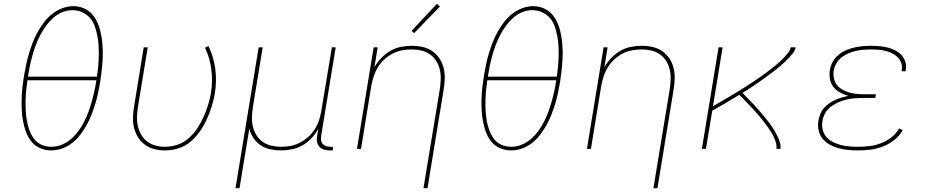

<svg xmlns="http://www.w3.org/2000/svg" viewBox="-20 -777 4840 1002"><path d="M247 8Q216 8 189 -4Q162 -16 144 -38Q126 -60 116 -87.5Q106 -115 100.5 -143.5Q95 -172 93.5 -202.5Q92 -233 93 -263.5Q94 -294 97.5 -324.5Q101 -355 106 -385Q111 -414 117 -442.5Q123 -471 131.5 -499Q140 -527 150.5 -554.5Q161 -582 176 -609Q191 -636 209.5 -660.5Q228 -685 252 -704Q276 -723 305 -734Q334 -745 362 -745Q382 -745 401.5 -739.5Q421 -734 437 -723.5Q453 -713 465 -698Q477 -683 485.5 -666Q494 -649 499.5 -630Q505 -611 508.5 -592Q512 -573 514 -553Q516 -533 516.5 -512.5Q517 -492 516 -471.5Q515 -451 513 -431Q511 -411 508.5 -390.5Q506 -370 503 -350Q498 -321 492 -292.5Q486 -264 477.5 -236Q469 -208 458.5 -180.5Q448 -153 433 -126Q418 -99 399.5 -74.5Q381 -50 357 -31Q333 -12 304 -2Q275 8 247 8ZM126 -377H486Q490 -404 492.5 -431Q495 -458 495.5 -485Q496 -512 494.5 -538.5Q493 -565 488 -590.5Q483 -616 474.5 -640.5Q466 -665 449.5 -683.5Q433 -702 409 -713Q385 -724 358 -724Q331 -724 304.5 -713Q278 -702 256.5 -682.5Q235 -663 218.5 -640Q202 -617 189 -591.5Q176 -566 166.5 -540.5Q157 -515 149.5 -488.5Q142 -462 136.5 -435.5Q131 -409 127 -382Q127 -381 126.5 -379.5Q126 -378 126 -377ZM248 -11Q275 -11 301.5 -21.5Q328 -32 350 -51Q372 -70 389 -93Q406 -116 419 -141.5Q432 -167 441.5 -193Q451 -219 458.5 -245.5Q466 -272 472 -299Q478 -326 482 -352Q482 -354 482.5 -355.5Q483 -357 483 -358H123Q119 -331 116.5 -304.5Q114 -278 113.5 -251Q113 -224 114.5 -197.5Q116 -171 120.5 -145.5Q125 -120 134 -96Q143 -72 158 -52Q173 -32 197 -21.5Q221 -11 248 -11Z M840 8Q812 8 785 1Q758 -6 736 -22Q714 -38 700 -61Q686 -84 679.5 -110.5Q673 -137 674 -166Q675 -195 680 -223L730 -530H751L700 -220Q696 -195 695 -169Q694 -143 699.5 -119Q705 -95 717 -74Q729 -53 748 -38.5Q767 -24 791 -17.5Q815 -11 841 -11Q873 -11 905.5 -21.5Q938 -32 964 -55Q990 -78 1009 -106.5Q1028 -135 1042 -166Q1056 -197 1065.5 -228Q1075 -259 1081 -292Q1091 -354 1083 -414.5Q1075 -475 1050 -528L1068 -537Q1095 -481 1103.5 -417.5Q1112 -354 1101 -289Q1095 -254 1084.5 -220.5Q1074 -187 1059 -154Q1044 -121 1022.5 -90.5Q1001 -60 973 -36.5Q945 -13 910 -2.5Q875 8 840 8Z M1209 205 1330 -530H1351L1300 -220Q1296 -194 1295 -168Q1294 -142 1299.5 -117.5Q1305 -93 1318 -72Q1331 -51 1350.5 -37Q1370 -23 1395 -17Q1420 -11 1446 -11Q1471 -11 1496 -15.5Q1521 -20 1544.5 -32Q1568 -44 1588 -62Q1608 -80 1622.5 -102.5Q1637 -125 1645 -149.5Q1653 -174 1657 -199L1712 -530H1732L1656 -68Q1654 -56 1655.5 -45Q1657 -34 1664 -26Q1671 -18 1681.5 -14.5Q1692 -11 1703 -11H1717V8H1700Q1685 8 1670.5 3.5Q1656 -1 1646.5 -11.5Q1637 -22 1634.5 -37Q1632 -52 1635 -68L1641 -104Q1626 -77 1605 -55Q1584 -33 1557.5 -18Q1531 -3 1502 2.5Q1473 8 1445 8Q1417 8 1389.5 2Q1362 -4 1340 -19Q1318 -34 1303 -56.5Q1288 -79 1281 -105L1230 205Z M2190 205 2275 -310Q2279 -336 2280 -362Q2281 -388 2275.5 -412.5Q2270 -437 2257 -458Q2244 -479 2224.5 -493Q2205 -507 2180 -513Q2155 -519 2129 -519Q2105 -519 2079.5 -514.5Q2054 -510 2030.5 -498Q2007 -486 1987 -468Q1967 -450 1953 -427.5Q1939 -405 1931 -380.5Q1923 -356 1918 -331L1864 0H1843L1930 -530H1951L1934 -426Q1949 -453 1970.5 -475Q1992 -497 2018 -512Q2044 -527 2073 -532.5Q2102 -538 2130 -538Q2159 -538 2187 -531.5Q2215 -525 2237 -509.5Q2259 -494 2274 -471Q2289 -448 2295.5 -421Q2302 -394 2301 -365Q2300 -336 2295 -307L2211 205ZM2141 -604 2128 -616 2260 -757 2276 -743Z M2647 8Q2616 8 2589 -4Q2562 -16 2544 -38Q2526 -60 2516 -87.5Q2506 -115 2500.5 -143.5Q2495 -172 2493.5 -202.5Q2492 -233 2493 -263.5Q2494 -294 2497.5 -324.5Q2501 -355 2506 -385Q2511 -414 2517 -442.5Q2523 -471 2531.5 -499Q2540 -527 2550.5 -554.5Q2561 -582 2576 -609Q2591 -636 2609.5 -660.5Q2628 -685 2652 -704Q2676 -723 2705 -734Q2734 -745 2762 -745Q2782 -745 2801.5 -739.5Q2821 -734 2837 -723.5Q2853 -713 2865 -698Q2877 -683 2885.5 -666Q2894 -649 2899.5 -630Q2905 -611 2908.5 -592Q2912 -573 2914 -553Q2916 -533 2916.5 -512.5Q2917 -492 2916 -471.5Q2915 -451 2913 -431Q2911 -411 2908.5 -390.5Q2906 -370 2903 -350Q2898 -321 2892 -292.5Q2886 -264 2877.5 -236Q2869 -208 2858.5 -180.5Q2848 -153 2833 -126Q2818 -99 2799.5 -74.5Q2781 -50 2757 -31Q2733 -12 2704 -2Q2675 8 2647 8ZM2526 -377H2886Q2890 -404 2892.5 -431Q2895 -458 2895.5 -485Q2896 -512 2894.5 -538.5Q2893 -565 2888 -590.5Q2883 -616 2874.5 -640.5Q2866 -665 2849.5 -683.5Q2833 -702 2809 -713Q2785 -724 2758 -724Q2731 -724 2704.5 -713Q2678 -702 2656.5 -682.5Q2635 -663 2618.5 -640Q2602 -617 2589 -591.5Q2576 -566 2566.5 -540.5Q2557 -515 2549.5 -488.5Q2542 -462 2536.5 -435.5Q2531 -409 2527 -382Q2527 -381 2526.5 -379.5Q2526 -378 2526 -377ZM2648 -11Q2675 -11 2701.5 -21.5Q2728 -32 2750 -51Q2772 -70 2789 -93Q2806 -116 2819 -141.5Q2832 -167 2841.5 -193Q2851 -219 2858.5 -245.5Q2866 -272 2872 -299Q2878 -326 2882 -352Q2882 -354 2882.5 -355.5Q2883 -357 2883 -358H2523Q2519 -331 2516.5 -304.5Q2514 -278 2513.5 -251Q2513 -224 2514.5 -197.5Q2516 -171 2520.5 -145.5Q2525 -120 2534 -96Q2543 -72 2558 -52Q2573 -32 2597 -21.5Q2621 -11 2648 -11Z M3390 205 3475 -310Q3479 -336 3480 -362Q3481 -388 3475.5 -412.5Q3470 -437 3457 -458Q3444 -479 3424.5 -493Q3405 -507 3380 -513Q3355 -519 3329 -519Q3305 -519 3279.5 -514.5Q3254 -510 3230.5 -498Q3207 -486 3187 -468Q3167 -450 3153 -427.5Q3139 -405 3131 -380.5Q3123 -356 3118 -331L3064 0H3043L3130 -530H3151L3134 -426Q3149 -453 3170.5 -475Q3192 -497 3218 -512Q3244 -527 3273 -532.5Q3302 -538 3330 -538Q3359 -538 3387 -531.5Q3415 -525 3437 -509.5Q3459 -494 3474 -471Q3489 -448 3495.5 -421Q3502 -394 3501 -365Q3500 -336 3495 -307L3411 205Z M3643 0 3730 -530H3751L3701 -223Q3715 -231 3729 -239Q3743 -247 3756.5 -255Q3770 -263 3784 -271Q3798 -279 3811.5 -287.5Q3825 -296 3839 -304.5Q3853 -313 3866.5 -321.5Q3880 -330 3893.5 -339Q3907 -348 3920.5 -357Q3934 -366 3947 -375Q3960 -384 3973 -393.5Q3986 -403 3999 -413Q4012 -423 4024.5 -433.5Q4037 -444 4049 -454.5Q4061 -465 4072 -477Q4083 -489 4093.5 -502Q4104 -515 4106 -530H4132Q4130 -515 4120.5 -502.5Q4111 -490 4100.5 -478.5Q4090 -467 4079 -456.5Q4068 -446 4056 -436Q4044 -426 4032 -416Q4020 -406 4007.5 -397Q3995 -388 3982.5 -378.5Q3970 -369 3957.5 -360.5Q3945 -352 3932.5 -343Q3920 -334 3907 -325.5Q3894 -317 3881 -308.5Q3868 -300 3855 -292Q3865 -282 3875.5 -271Q3886 -260 3896.5 -249.5Q3907 -239 3917 -228Q3927 -217 3937 -205.5Q3947 -194 3956.5 -183Q3966 -172 3975.5 -160Q3985 -148 3994 -136.5Q4003 -125 4011 -112.5Q4019 -100 4026.5 -87Q4034 -74 4040.5 -60Q4047 -46 4051 -31Q4055 -16 4053 0H4032Q4034 -15 4030 -30Q4026 -45 4020 -58.5Q4014 -72 4006.5 -84Q3999 -96 3991 -108Q3983 -120 3974 -131.5Q3965 -143 3956 -154.5Q3947 -166 3937.5 -177Q3928 -188 3918.5 -198.5Q3909 -209 3899 -219.5Q3889 -230 3879 -240.5Q3869 -251 3859 -261.5Q3849 -272 3838 -282Q3803 -260 3767.5 -239.5Q3732 -219 3697 -199L3664 0Z M4457 8Q4431 8 4405.5 5.5Q4380 3 4356 -3.5Q4332 -10 4310.5 -22Q4289 -34 4273.5 -52.5Q4258 -71 4252.5 -96Q4247 -121 4251 -147Q4254 -164 4260.5 -181Q4267 -198 4279 -212Q4291 -226 4306.5 -237Q4322 -248 4338.5 -255.5Q4355 -263 4372.5 -268Q4390 -273 4407 -277Q4385 -283 4364.5 -294Q4344 -305 4330 -322.5Q4316 -340 4311.5 -363.5Q4307 -387 4311 -411Q4314 -433 4325.5 -454Q4337 -475 4355 -490Q4373 -505 4394.5 -514.5Q4416 -524 4438 -529Q4460 -534 4482 -536Q4504 -538 4526 -538Q4548 -538 4570 -536Q4592 -534 4612 -529Q4632 -524 4651 -514.5Q4670 -505 4684 -490Q4698 -475 4704.5 -454.5Q4711 -434 4707 -413Q4707 -411 4706.5 -409Q4706 -407 4706 -405H4685Q4686 -407 4686 -408.5Q4686 -410 4686 -412Q4690 -430 4683.5 -448Q4677 -466 4664.5 -478.5Q4652 -491 4635.5 -499Q4619 -507 4601 -511.5Q4583 -516 4564 -517.5Q4545 -519 4526 -519Q4507 -519 4487 -517.5Q4467 -516 4447.5 -511.5Q4428 -507 4408.5 -499Q4389 -491 4372.5 -478Q4356 -465 4345 -446.5Q4334 -428 4331 -408Q4328 -388 4332 -368.5Q4336 -349 4347.5 -334Q4359 -319 4376 -309.5Q4393 -300 4411.5 -294.5Q4430 -289 4450.5 -287Q4471 -285 4491 -285H4551L4548 -266H4488Q4466 -266 4444.5 -264.5Q4423 -263 4400.5 -258Q4378 -253 4357 -244Q4336 -235 4317 -221Q4298 -207 4286.5 -186.5Q4275 -166 4272 -144Q4268 -122 4273.5 -100Q4279 -78 4293 -62Q4307 -46 4326.5 -36Q4346 -26 4367.5 -20.5Q4389 -15 4411.5 -13Q4434 -11 4457 -11Q4487 -11 4517 -14.5Q4547 -18 4576 -29Q4605 -40 4631 -59.5Q4657 -79 4672 -107L4691 -98Q4675 -68 4646.5 -46Q4618 -24 4586.5 -12Q4555 0 4522 4Q4489 8 4457 8Z"/></svg>

Font: Iosevka Curly Thin Extended
Style: Italic
Weight: 100
Width: 7
Italic angle: -9°
Monospace: yes
Designer: Belleve Invis
Foundry: Belleve Invis
Version: Version 11.1.0; ttfautohint (v1.8.3)